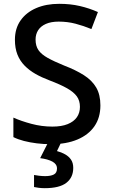

<svg xmlns="http://www.w3.org/2000/svg" viewBox="-20 -744 590 1004"><path d="M505 -193Q505 -129 474 -84Q443 -39 385 -14.5Q327 10 247 10Q208 10 172 5.5Q136 1 105 -7Q74 -15 50 -27V-129Q90 -111 144 -96.5Q198 -82 254 -82Q302 -82 334 -95Q366 -108 382 -131Q398 -154 398 -185Q398 -218 381.5 -240.5Q365 -263 330.5 -282.5Q296 -302 238 -324Q198 -339 165.5 -357.5Q133 -376 108.5 -401Q84 -426 71 -459Q58 -492 58 -536Q58 -595 87.5 -637Q117 -679 169 -701.5Q221 -724 290 -724Q348 -724 397.5 -712.5Q447 -701 492 -681L458 -592Q417 -609 375 -620Q333 -631 287 -631Q247 -631 220 -619Q193 -607 179.5 -586Q166 -565 166 -537Q166 -504 181 -482Q196 -460 229 -441.5Q262 -423 316 -401Q376 -378 418.5 -351Q461 -324 483 -286.5Q505 -249 505 -193ZM363 134Q363 184 327 212Q291 240 214 240Q197 240 182 238Q167 236 158 234V171Q168 173 184.5 175Q201 177 216 177Q245 177 261.5 168.5Q278 160 278 137Q278 114 254 101Q230 88 190 83L232 0H300L278 46Q301 52 320.5 63Q340 74 351.5 91Q363 108 363 134Z"/></svg>

Font: Noto Sans Armenian Medium
Style: Regular
Weight: 500
Designer: Monotype Design Team
Foundry: Monotype Imaging Inc.
Version: Version 2.007